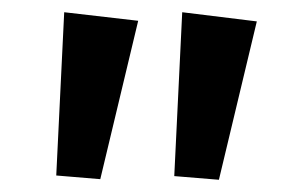

<svg xmlns="http://www.w3.org/2000/svg" viewBox="-20 -757 501 314"><path d="M85 -737 206 -723 144 -464 72 -470ZM278 -737 400 -722 338 -463 265 -469Z"/></svg>

Font: BioRhyme ExtraBold SemiBold
Style: Regular
Weight: 600
Version: Version 1.600;gftools[0.9.33]